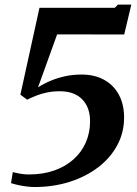

<svg xmlns="http://www.w3.org/2000/svg" viewBox="-20 -776 578 810"><path d="M34 -50Q47 -46.5 65 -43.2Q83 -40 101.5 -40Q161.5 -40 209 -56.8Q256.5 -73.5 290.2 -103.8Q324 -134 341.8 -174.5Q359.5 -215 360 -262.5Q360.5 -322 327.2 -356.5Q294 -391 232.5 -391Q203.5 -391 179 -386Q154.5 -381 133.5 -372.8Q112.5 -364.5 94.5 -355.5L66 -376.5L146.5 -743H464L477.5 -756.5H534L504 -630.5L221 -631L140.5 -407.5Q164.5 -423 193 -435Q221.5 -447 254 -454.2Q286.5 -461.5 323.5 -461.5Q379.5 -461.5 419.8 -439Q460 -416.5 481.8 -375.8Q503.5 -335 503.5 -280Q503.5 -217 474.8 -163.5Q446 -110 394.5 -70.5Q343 -31 274.2 -9Q205.5 13 125.5 13Q109 13 90.2 10.5Q71.5 8 54.8 4.2Q38 0.5 26.5 -3.5Z"/></svg>

Font: Merriweather 72pt
Style: Bold Italic
Weight: 700
Italic angle: -7.8°
Version: Version 2.101